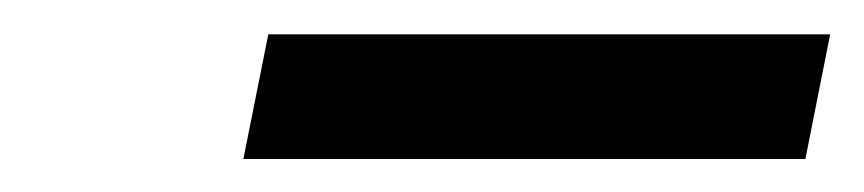

<svg xmlns="http://www.w3.org/2000/svg" viewBox="-20 -719 513 114"><path d="M124.5 -624.6 139.3 -698.6H472.9L458.2 -624.6Z"/></svg>

Font: REM Medium
Style: Italic
Weight: 500
Italic angle: -11°
Designer: Octavio Pardo
Foundry: Ashler Design
Version: Version 1.005;gftools[0.9.28]